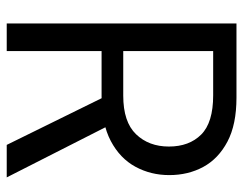

<svg xmlns="http://www.w3.org/2000/svg" viewBox="-98 -642 740 585"><g transform="rotate(90 272.5 -350.0)"><path d="M52 0V-700H278Q360 -700 412 -672.5Q464 -645 489 -599Q514 -553 514 -495Q514 -439 488.5 -392Q463 -345 410 -317Q357 -289 274 -289H136V0ZM422 0 268 -313H362L521 0ZM136 -355H272Q352 -355 389.5 -394Q427 -433 427 -494Q427 -556 390.5 -592.5Q354 -629 271 -629H136Z"/></g></svg>

Font: DM Sans 36pt
Style: Regular
Weight: 400
Designer: Colophon Foundry, Jonny Pinhorn
Foundry: Colophon Foundry
Version: Version 4.004;gftools[0.9.30]